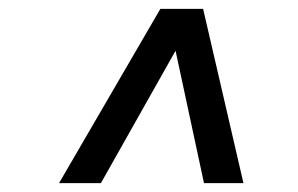

<svg xmlns="http://www.w3.org/2000/svg" viewBox="-20 -706 670 432"><path d="M112.8 -293.9 340.8 -686H437L527.8 -293.9H439L375 -591.8L207 -293.9Z"/></svg>

Font: Archivo Medium
Style: Italic
Weight: 500
Italic angle: -10°
Designer: Hector Gatti
Foundry: Omnibus-Type
Version: Version 2.001